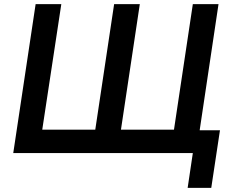

<svg xmlns="http://www.w3.org/2000/svg" viewBox="-20 -739 1130 927"><path d="M886 168 911 0H44L152 -719H276L184 -113H440L531 -719H655L564 -113H820L911 -719H1035L944 -110H1042L1000 168Z"/></svg>

Font: Nunitoga
Style: Bold Italic
Weight: 700
Italic angle: -9°
Designer: Vernon Adams
Foundry: Vernon Adams
Version: Version 1.0